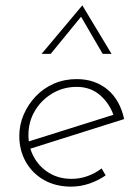

<svg xmlns="http://www.w3.org/2000/svg" viewBox="-20 -689 519 716"><path d="M247 -22Q278 -22 307 -32.5Q336 -43 359 -61L374 -35Q347 -16 313.5 -4.5Q280 7 245 7Q188 7 144.5 -17.5Q101 -42 76.5 -85Q52 -128 52 -182Q52 -224 68.5 -262Q85 -300 113.5 -330Q142 -360 181 -377Q220 -394 266 -394Q301 -394 329.5 -384Q358 -374 381 -355Q404 -336 419.5 -308.5Q435 -281 443 -245L85 -132L79 -159L419 -266L405 -254Q391 -300 355 -332.5Q319 -365 266 -365Q216 -365 175 -340.5Q134 -316 110 -275.5Q86 -235 86 -185Q86 -141 106 -104Q126 -67 162.5 -44.5Q199 -22 247 -22ZM363 -488 278 -634 290 -636 169 -488H135L287 -669L396 -488Z"/></svg>

Font: Josefin Sans Thin ExtraLight
Style: Italic
Weight: 250
Italic angle: -7°
Version: Version 2.000